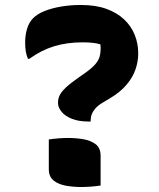

<svg xmlns="http://www.w3.org/2000/svg" viewBox="-20 -740 640 771"><path d="M384 5Q365 8 344 9.5Q323 11 306 11Q276 11 246 6Q216 1 196 -14.5Q176 -30 176 -61V-180Q195 -183 216 -184.5Q237 -186 254 -186Q285 -186 314.5 -181Q344 -176 364 -161Q384 -146 384 -114ZM305 -720Q364 -720 407 -704.5Q450 -689 478.5 -662Q507 -635 521 -600Q535 -565 535 -527V-524Q535 -493 524 -461Q513 -429 488 -399.5Q463 -370 421 -345L391 -327Q373 -316 363 -304.5Q353 -293 348.5 -281Q344 -269 344 -255V-252H336Q296 -252 268.5 -263Q241 -274 227 -291.5Q213 -309 213 -326V-330Q213 -343 219.5 -357Q226 -371 244.5 -388.5Q263 -406 299 -431L322 -447Q350 -467 363 -482.5Q376 -498 380 -512.5Q384 -527 384 -541Q384 -547 384 -552.5Q384 -558 383 -562Q370 -566 352.5 -568Q335 -570 312 -570Q248 -570 196.5 -554Q145 -538 98 -504H92Q86 -519 83.5 -534Q81 -549 81 -569Q81 -600 89 -625.5Q97 -651 113 -667Q130 -684 158.5 -695.5Q187 -707 224.5 -713.5Q262 -720 305 -720Z"/></svg>

Font: Recursive Casual ExtraBold
Style: Regular
Weight: 800
Version: Version 1.047